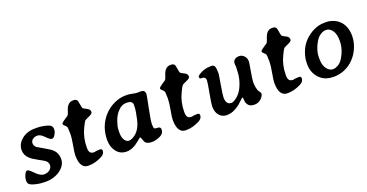

<svg xmlns="http://www.w3.org/2000/svg" viewBox="-31 -1118 3198 1674"><g transform="rotate(-20 1568.0 -281.5)"><path d="M248 -156.2Q238.3 -164.6 187.7 -191.7Q137.2 -218.8 116.2 -239.3Q80.6 -273.9 80.6 -317.9Q80.6 -376 130.1 -417Q179.7 -458 255.9 -458H268.1Q323.7 -458 375 -440.9Q410.2 -429.2 410.2 -397.7Q410.2 -366.2 388.7 -336.9Q377.9 -322.3 362.8 -322.3Q347.7 -322.3 314 -357.2Q280.3 -392.1 253.4 -392.1Q226.6 -392.1 208.5 -378.7Q190.4 -365.2 190.4 -342.5Q190.4 -319.8 210.9 -302.2Q215.3 -298.3 270.8 -267.3Q326.2 -236.3 344.7 -217.8Q378.9 -183.6 378.9 -131.1Q378.9 -78.6 332.5 -39.1Q304.7 -15.1 266.8 -2.2Q229 10.7 196.3 10.7H172.4Q119.1 10.7 64.9 -7.3Q26.4 -20 26.4 -51.3Q26.4 -82.5 39.6 -109.9Q52.7 -137.2 66.2 -137.2Q79.6 -137.2 119.6 -95.7Q159.7 -54.2 193.4 -54.2Q227.1 -54.2 247.8 -71.5Q268.6 -88.9 268.6 -113.8Q268.6 -138.7 248 -156.2Z M622.6 -147Q622.6 -112.3 633.8 -99.4Q645 -86.4 668.9 -86.4L675.8 -87.4L689.9 -90.3Q704.1 -92.3 724.1 -92.3Q744.1 -92.3 744.1 -73.7Q744.1 -42.5 707.5 -24.4Q645 6.8 588.9 6.8H579.6Q544.4 6.8 524.7 -23.7Q504.9 -54.2 504.9 -117.7Q504.9 -141.1 516.8 -205.3Q528.8 -269.5 528.8 -308.6L528.3 -325.2L527.8 -333.5L527.3 -358.4Q527.3 -376 510.7 -389.2Q494.1 -402.3 494.1 -412.1Q494.1 -421.9 526.9 -443.1Q559.6 -464.4 560.1 -465.3Q568.4 -476.6 577.6 -506.8Q598.6 -574.2 647.5 -574.2H655.3Q676.3 -574.2 686.5 -560.5Q690.4 -555.2 695.8 -521.5Q701.2 -487.8 704.8 -482.9Q708.5 -478 745.1 -459.5Q767.1 -448.2 767.1 -424.3Q767.1 -408.7 732.2 -394Q697.3 -379.4 689.9 -371.1Q682.6 -362.8 659.7 -314.9Q622.6 -238.3 622.6 -147Z M1136.2 -359.4Q1136.2 -374 1124 -384.3Q1111.8 -394.5 1087.4 -394.5H1075.7Q1028.3 -394.5 988.3 -343.3Q965.8 -314.5 950.4 -271Q935.1 -227.5 935.1 -200.2L934.1 -191.9V-166.5Q934.1 -126 950.9 -101.6Q967.8 -77.1 989.3 -77.1Q1010.3 -77.1 1038.6 -95.2Q1097.7 -133.3 1118.2 -227.1Q1135.3 -304.2 1135.3 -331.5L1136.2 -352.1ZM1271 -406.2Q1271 -397.5 1248.3 -286.9Q1225.6 -176.3 1225.6 -144.3Q1225.6 -112.3 1231.7 -104.7Q1237.8 -97.2 1263.7 -97.2Q1289.6 -97.2 1289.6 -72.3Q1289.6 -37.1 1257.3 -20Q1214.8 2.4 1174.3 2.4Q1133.8 2.4 1114.7 -17.6Q1110.4 -22.5 1101.8 -47.1Q1093.3 -71.8 1090.1 -71.8Q1086.9 -71.8 1059.1 -47.9Q997.1 5.4 939 5.4Q880.9 5.4 846.2 -38.3Q811.5 -82 811.5 -146.5Q811.5 -272.9 892.1 -363.3Q932.1 -407.7 986.8 -432.9Q1041.5 -458 1090.3 -458H1109.4Q1128.4 -458 1157 -451.7Q1185.5 -445.3 1205.1 -445.3L1221.2 -446.3L1234.9 -445.8Q1271 -445.8 1271 -406.2Z M1526.9 -147Q1526.9 -112.3 1538.1 -99.4Q1549.3 -86.4 1573.2 -86.4L1580.1 -87.4L1594.2 -90.3Q1608.4 -92.3 1628.4 -92.3Q1648.4 -92.3 1648.4 -73.7Q1648.4 -42.5 1611.8 -24.4Q1549.3 6.8 1493.2 6.8H1483.9Q1448.7 6.8 1429 -23.7Q1409.2 -54.2 1409.2 -117.7Q1409.2 -141.1 1421.1 -205.3Q1433.1 -269.5 1433.1 -308.6L1432.6 -325.2L1432.1 -333.5L1431.6 -358.4Q1431.6 -376 1415 -389.2Q1398.4 -402.3 1398.4 -412.1Q1398.4 -421.9 1431.2 -443.1Q1463.9 -464.4 1464.4 -465.3Q1472.7 -476.6 1481.9 -506.8Q1502.9 -574.2 1551.8 -574.2H1559.6Q1580.6 -574.2 1590.8 -560.5Q1594.7 -555.2 1600.1 -521.5Q1605.5 -487.8 1609.1 -482.9Q1612.8 -478 1649.4 -459.5Q1671.4 -448.2 1671.4 -424.3Q1671.4 -408.7 1636.5 -394Q1601.6 -379.4 1594.2 -371.1Q1586.9 -362.8 1564 -314.9Q1526.9 -238.3 1526.9 -147Z M2084 -391.6Q2084 -415.5 2099.9 -428.7Q2115.7 -441.9 2141.8 -441.9Q2168 -441.9 2187.7 -421.4Q2207.5 -400.9 2207.5 -369.6Q2207.5 -358.9 2194.1 -283.7Q2180.7 -208.5 2180.7 -182.9Q2180.7 -157.2 2186.5 -130.6Q2192.4 -104 2203.6 -90.6Q2214.8 -77.1 2214.8 -69.8Q2214.8 -47.4 2188.5 -22.7Q2162.1 2 2126.7 2Q2091.3 2 2075.2 -13.2Q2059.1 -28.3 2053.7 -53.2Q2053.2 -55.7 2052 -74.2Q2050.8 -92.8 2046.9 -92.8Q2043 -92.8 2025.9 -75.7Q2008.8 -58.6 1992.7 -44.7Q1976.6 -30.8 1942.4 -12.7Q1908.2 5.4 1867.4 5.4Q1826.7 5.4 1799.6 -24.9Q1772.5 -55.2 1772.5 -108.9Q1772.5 -132.3 1790 -226.6Q1807.6 -320.8 1807.6 -339.4Q1807.6 -357.9 1796.9 -366Q1786.1 -374 1761.2 -374Q1751 -374 1751 -391.6Q1751 -399.9 1768.1 -411.1Q1817.9 -443.8 1877.9 -443.8H1888.2Q1908.2 -443.8 1915.8 -425.8Q1923.3 -407.7 1923.3 -362.3Q1923.3 -352.5 1907.7 -262Q1892.1 -171.4 1892.1 -149.4Q1892.1 -81.1 1941.9 -81.1Q1960.4 -81.1 1992.4 -106.2Q2024.4 -131.3 2044.4 -169.4Q2085.4 -248.5 2085.4 -341.8L2086.4 -362.8Q2084 -385.7 2084 -391.6Z M2469.2 -147Q2469.2 -112.3 2480.5 -99.4Q2491.7 -86.4 2515.6 -86.4L2522.5 -87.4L2536.6 -90.3Q2550.8 -92.3 2570.8 -92.3Q2590.8 -92.3 2590.8 -73.7Q2590.8 -42.5 2554.2 -24.4Q2491.7 6.8 2435.5 6.8H2426.3Q2391.1 6.8 2371.3 -23.7Q2351.6 -54.2 2351.6 -117.7Q2351.6 -141.1 2363.5 -205.3Q2375.5 -269.5 2375.5 -308.6L2375 -325.2L2374.5 -333.5L2374 -358.4Q2374 -376 2357.4 -389.2Q2340.8 -402.3 2340.8 -412.1Q2340.8 -421.9 2373.5 -443.1Q2406.2 -464.4 2406.7 -465.3Q2415 -476.6 2424.3 -506.8Q2445.3 -574.2 2494.1 -574.2H2502Q2522.9 -574.2 2533.2 -560.5Q2537.1 -555.2 2542.5 -521.5Q2547.9 -487.8 2551.5 -482.9Q2555.2 -478 2591.8 -459.5Q2613.8 -448.2 2613.8 -424.3Q2613.8 -408.7 2578.9 -394Q2543.9 -379.4 2536.6 -371.1Q2529.3 -362.8 2506.3 -314.9Q2469.2 -238.3 2469.2 -147Z M2934.6 -396.5H2925.8Q2906.7 -396.5 2880.4 -380.1Q2854 -363.8 2835.4 -332.5Q2793 -261.7 2793 -194.8V-171.9Q2793 -122.6 2817.1 -88.6Q2841.3 -54.7 2872.1 -54.7H2880.9Q2897.5 -54.7 2923.3 -69.1Q2949.2 -83.5 2970.7 -119.6Q3013.2 -190.4 3013.2 -262.2V-275.9Q3013.2 -330.6 2989.7 -363.5Q2966.3 -396.5 2934.6 -396.5ZM2938 -460.9H2960.9Q2991.2 -460.9 3025.4 -447Q3059.6 -433.1 3083.5 -406.7Q3129.9 -355.5 3129.9 -272L3129.4 -264.6Q3129.4 -218.8 3108.6 -166Q3087.9 -113.3 3048.1 -71.5Q3008.3 -29.8 2959 -9.8Q2909.7 10.3 2860.8 10.3L2853.5 9.8Q2772.5 9.8 2724.4 -43.2Q2676.3 -96.2 2676.3 -171.4V-179.2L2676.8 -186.5Q2676.8 -233.4 2697.8 -286.9Q2718.8 -340.3 2756.1 -377.7Q2793.5 -415 2841.1 -438Q2888.7 -460.9 2938 -460.9Z"/></g></svg>

Font: Averia Serif Libre
Style: Bold Italic
Weight: 700
Italic angle: -6.90001°
Version: Version 1.002